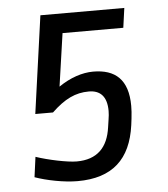

<svg xmlns="http://www.w3.org/2000/svg" viewBox="-48 -647 615 702"><g transform="rotate(-5 260.0 -296.0)"><path d="M422 -175 425 -199C427 -216 428 -231 428 -245C428 -342 381 -382 300 -382C260 -382 215 -367 173 -338L201 -532H424L434 -604H126L76 -246H141C189 -292 229 -311 278 -311C319 -311 344 -288 344 -234C344 -224 343 -214 341 -202L337 -175C327 -101 287 -60 212 -60C178 -60 107 -75 63 -90L53 -16C95 -1 159 12 209 12C337 12 405 -51 422 -175Z"/></g></svg>

Font: Ropa Sans
Style: Italic
Weight: 400
Designer: Botio Nikoltchev
Foundry: Botjo Nikoltchev
Version: Version 1.002